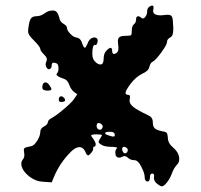

<svg xmlns="http://www.w3.org/2000/svg" viewBox="-20 -550 706 676"><path d="M429 -26Q423 -33 417 -33Q410 -33 410 -25Q410 -19 414 -14Q417 -9 422 -10.5Q427 -12 429 -17Q431 -22 429 -26ZM383 -80Q381 -86 365 -86Q350 -86 350 -81Q350 -77 363 -73Q377 -68 381.5 -69.5Q386 -71 383 -80ZM339 -111Q333 -117 327 -117Q323 -117 321 -112Q319 -107 321 -101.5Q323 -96 328 -94Q335 -91 339.5 -98Q344 -105 339 -111ZM507 -527Q515 -532 518.5 -529.5Q522 -527 520 -517Q520 -516 519.5 -514.5Q519 -513 519 -512Q519 -496 546 -496Q548 -496 552 -496.5Q556 -497 558 -497Q563 -498 571 -498Q583 -498 586 -490Q589 -482 590 -455V-444Q590 -423 579 -418Q568 -412 568 -402Q568 -393 548 -365.5Q528 -338 518 -333Q510 -330 506 -315Q503 -300 482 -291Q460 -281 439 -254Q422 -231 422 -223Q422 -216 432 -216Q440 -216 437 -202Q437 -201 436.5 -199Q436 -197 436 -196Q436 -184 450 -173Q464 -162 502 -144Q518 -137 518 -120Q518 -105 524.5 -98.5Q531 -92 550 -88Q564 -86 567 -82Q570 -78 571 -65Q571 -46 590 -30Q611 -12 611 10Q611 23 603 30Q592 42 585 61Q579 78 568 92Q557 106 550 106Q544 106 532 96Q521 87 522 74Q525 61 516 61Q508 61 508 73Q508 89 500 89Q489 89 489 69Q489 60 477 36Q466 14 453 14Q439 14 430 5Q420 -4 410 2Q406 5 400 5Q386 5 386 -13Q386 -22 391 -27Q395 -31 386 -32Q381 -33 372 -33Q348 -33 336 -41Q330 -45 328.5 -47Q327 -49 327.5 -52Q328 -55 332 -61Q339 -72 339 -74Q339 -77 320 -77Q301 -77 301 -73Q301 -70 310 -59Q317 -48 317 -42Q317 -33 309 -33Q308 -33 308 -25Q308 -20 301 -11.5Q294 -3 290 -3Q285 -3 280 -17Q272 -32 260 -32Q246 -32 230 -16Q190 24 170 73L162 92L133 90Q106 89 84 72Q55 49 55 26Q55 19 60 12Q68 4 65 -13Q64 -17 64 -22Q64 -28 68.5 -30Q73 -32 89 -35Q100 -37 111 -54.5Q122 -72 122 -87Q122 -98 137 -106Q147 -111 148.5 -119.5Q150 -128 158 -132Q175 -141 202 -163.5Q229 -186 239 -199L252 -218L241 -226Q229 -236 224 -251Q218 -269 204 -273Q179 -281 179 -288Q179 -290 181 -292Q186 -297 186 -309Q186 -324 179 -327Q162 -334 162 -320Q162 -310 155.5 -307Q149 -304 144 -312Q138 -322 143 -333Q149 -345 136 -357Q122 -371 122 -377Q122 -385 99 -408Q79 -427 79 -438Q79 -446 80 -452Q83 -477 89 -485Q95 -493 109 -493Q123 -493 137 -503Q150 -513 165 -513Q176 -513 180 -507Q185 -502 189 -487Q191 -473 204 -466Q216 -459 216 -451Q216 -443 227.5 -431Q239 -419 249 -418Q263 -416 268 -401Q274 -382 279 -382Q282 -382 288 -396Q296 -418 313 -418Q318 -418 321 -415Q327 -409 321 -395Q318 -390 315 -392H314Q305 -392 305 -360Q305 -340 318 -330Q326 -323 334 -323Q345 -323 345 -344Q345 -363 356 -373Q375 -392 375 -369Q375 -364 377.5 -361.5Q380 -359 384.5 -360.5Q389 -362 393 -366Q399 -372 396 -393Q396 -395 395.5 -399Q395 -403 395 -404Q395 -416 401.5 -420Q408 -424 426 -424Q439 -424 441.5 -426.5Q444 -429 444 -441Q444 -459 451 -464Q459 -470 459 -481Q459 -491 464.5 -492.5Q470 -494 478 -487Q480 -485 483 -485Q488 -485 493 -492.5Q498 -500 498 -509Q498 -522 507 -527ZM130 -251Q133 -260 140 -260Q147 -260 154 -250Q161 -240 161 -236Q161 -231 147 -231Q129 -231 129 -242Q129 -248 130 -251ZM195 -191Q187 -191 187 -199Q187 -211 196 -211Q200 -211 206 -205Q216 -191 195 -191Z"/></svg>

Font: Senatorium Sm3
Style: Regular
Weight: 400
Designer: crossinguard
Version: Version 001.006